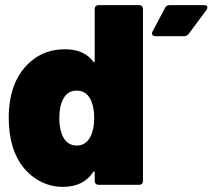

<svg xmlns="http://www.w3.org/2000/svg" viewBox="-20 -720 828 748"><path d="M364 -700H522Q529 -700 533 -696Q537 -692 537 -685V-15Q537 -8 533 -4Q529 0 522 0H364Q357 0 353 -4Q349 -8 349 -15V-48Q349 -51 347 -52Q345 -53 343 -50Q305 8 225 8Q158 8 104.5 -34.5Q51 -77 29 -150Q14 -200 14 -262Q14 -334 36 -390Q60 -451 111 -489.5Q162 -528 233 -528Q308 -528 343 -480Q345 -477 347 -477.5Q349 -478 349 -481V-685Q349 -692 353 -696Q357 -700 364 -700ZM347 -259Q347 -307 331 -336Q313 -367 279 -367Q243 -367 226 -334Q211 -306 211 -259Q211 -215 226 -186Q244 -153 279 -153Q314 -153 332 -187Q347 -216 347 -259ZM641 -700H776Q788 -700 788 -691Q788 -687 785 -682L715 -588Q709 -579 697 -579H585Q577 -579 573.5 -584.5Q570 -590 574 -597L623 -689Q628 -700 641 -700Z"/></svg>

Font: Barlow Black
Style: Regular
Weight: 900
Designer: Jeremy Tribby
Foundry: Tribby Type
Version: Version 1.422